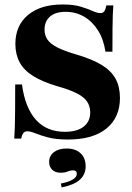

<svg xmlns="http://www.w3.org/2000/svg" viewBox="-20 -602 580 844"><path d="M279 11.3Q225.8 11.3 191.1 2Q156.5 -7.3 135.1 -16.1Q113.7 -25 100 -25Q89.5 -25 83.1 -17.7Q76.6 -10.5 73.4 7.3H42.7Q44.4 -15.3 45.2 -44Q46 -72.6 46.4 -117.3Q46.8 -162.1 46.8 -230.6H76.6Q90.3 -128.2 137.9 -75.4Q185.5 -22.6 265.3 -22.6Q318.5 -22.6 347.6 -45.2Q376.6 -67.7 376.6 -108.1Q376.6 -134.7 362.9 -155.2Q349.2 -175.8 317.3 -191.9Q285.5 -208.1 233.1 -222.6Q167.7 -241.9 126.6 -267.3Q85.5 -292.7 66.5 -327.8Q47.6 -362.9 47.6 -408.9Q47.6 -489.5 102.8 -535.9Q158.1 -582.3 254.8 -582.3Q304 -582.3 335.5 -572.6Q366.9 -562.9 387.1 -553.6Q407.3 -544.4 421.8 -544.4Q432.3 -544.4 438.3 -552.4Q444.4 -560.5 447.6 -578.2H478.2Q476.6 -558.9 475.8 -535.9Q475 -512.9 474.6 -475.4Q474.2 -437.9 474.2 -375H443.5Q435.5 -429 410.9 -468.1Q386.3 -507.3 350 -528.6Q313.7 -550 268.5 -550Q223.4 -550 199.6 -529Q175.8 -508.1 175.8 -471.8Q175.8 -446.8 188.7 -427.8Q201.6 -408.9 232.7 -393.1Q263.7 -377.4 319.4 -361.3Q387.1 -341.1 428.2 -315.7Q469.4 -290.3 488.3 -255.2Q507.3 -220.2 507.3 -171.8Q507.3 -85.5 448 -37.1Q388.7 11.3 279 11.3ZM250.8 221.8 247.6 204.8Q280.6 198.4 299.2 187.5Q317.7 176.6 317.7 162.1Q317.7 146.8 300.8 146.8Q288.7 146.8 277 152Q265.3 157.3 246.8 157.3Q223.4 157.3 209.7 144.4Q196 131.5 196 109.7Q196 83.1 216.9 66.9Q237.9 50.8 272.6 50.8Q312.1 50.8 334.3 71.8Q356.5 92.7 356.5 129Q356.5 165.3 330.6 188.3Q304.8 211.3 250.8 221.8Z"/></svg>

Font: Playfair 5pt SemiExpanded Light Black
Style: Regular
Weight: 900
Version: Version 2.203